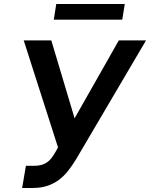

<svg xmlns="http://www.w3.org/2000/svg" viewBox="-20 -929 750 959"><path d="M90.6 9.9 109.4 -100.9H150.9Q171.2 -100.9 186.6 -105.1Q202.1 -109.4 214.3 -117.7Q226.6 -126.1 236.5 -138.7Q246.4 -151.3 256 -168L269.9 -192.5L98.4 -727.3H236.2L352.6 -338.1L573.5 -727.3H709.5L360.4 -134.2Q340.9 -101.9 320 -75.5Q299 -49 273.3 -30Q247.5 -11 215.7 -0.5Q183.9 9.9 142.8 9.9ZM248.6 -830.6 261 -909.1H603.3L590.6 -830.6Z"/></svg>

Font: Inter P Semi Bold
Style: Italic
Weight: 600
Italic angle: 9.39999°
Designer: Rasmus Andersson
Foundry: rsms
Version: Version 3.018;git-588b23468